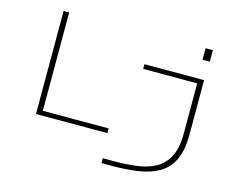

<svg xmlns="http://www.w3.org/2000/svg" viewBox="-119 -882 1539 1260"><g transform="rotate(15 650.0 -252.5)"><path d="M1129.5 -705H1179V-627H1129.5ZM166 0V-700H204V-32H651V0ZM665 200V167H737Q821 167 893.5 157.8Q966 148.5 1020.5 119Q1075 89.5 1105.5 30.2Q1136 -29 1136 -129V-468H769V-500H1174V-128Q1174 -21.5 1142.2 43.5Q1110.5 108.5 1052 142.2Q993.5 176 913.5 188Q833.5 200 737 200Z"/></g></svg>

Font: Trispace Expanded Thin
Style: Regular
Weight: 100
Width: 7
Designer: Tyler Finck
Foundry: Etcetera Type Company
Version: Version 1.210; ttfautohint (v1.8.3)